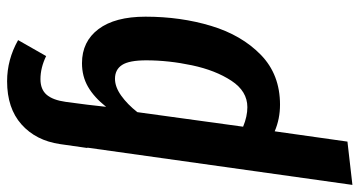

<svg xmlns="http://www.w3.org/2000/svg" viewBox="-268 -538 1013 541"><g transform="rotate(-90 238.5 -267.5)"><path d="M462 -364Q462 -265 436 -179Q410 -93 354.5 -39Q299 15 214 15Q174 15 139 0L110 205L-12 219L93 -528H92L103 -605Q113 -673 158.5 -713.5Q204 -754 280 -754Q341 -754 396 -723L351 -644Q318 -660 286 -660Q257 -660 242 -642.5Q227 -625 222 -589L214 -528L208 -475Q235 -509 264.5 -526Q294 -543 331 -543Q392 -543 427 -496.5Q462 -450 462 -364ZM339 -362Q339 -410 326 -430Q313 -450 287 -450Q264 -450 239.5 -432.5Q215 -415 193 -387L152 -89Q181 -77 207 -77Q252 -77 281.5 -122Q311 -167 325 -233Q339 -299 339 -362Z"/></g></svg>

Font: Fira Sans Extra Condensed Medium
Style: Italic
Weight: 500
Width: 3
Italic angle: -8°
Designer: Carrois Corporate & Edenspiekermann AG
Foundry: Carrois Corporate GbR & Edenspiekermann AG
Version: Version 4.203